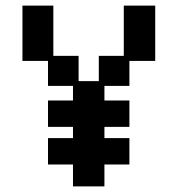

<svg xmlns="http://www.w3.org/2000/svg" viewBox="-20 -652 639 684"><path d="M240 12V-66H151V-160H240V-200H151V-294H240V-346H151V-435H60V-632H170V-453H260V-363H332V-453H421V-632H533V-435H441V-346H352V-294H441V-200H352V-160H441V-66H352V12Z"/></svg>

Font: Pixelify Sans Medium
Style: Regular
Weight: 500
Designer: Stefie Justprince
Foundry: Typecalism Foundryline
Version: Version 1.000;February 13, 2025;FontCreator 15.0.0.3015 64-b